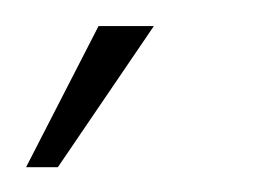

<svg xmlns="http://www.w3.org/2000/svg" viewBox="-70 -54 215 151"><path d="M-49.5 77.5H-24.5L51 -33.5H7.5Z"/></svg>

Font: Anybody ExtraCondensed ExtraLight
Style: Italic
Weight: 250
Width: 2
Italic angle: -10°
Version: Version 1.113;gftools[0.9.25]